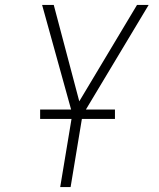

<svg xmlns="http://www.w3.org/2000/svg" viewBox="-20 -755 640 775"><path d="M223 0 272 -295 150 -735H197L300 -346L533 -735H580L313 -290L265 0ZM444 -275H142V-313H444Z"/></svg>

Font: Iosevka Aile Extralight
Style: Italic
Weight: 200
Italic angle: -9°
Designer: Belleve Invis
Foundry: Belleve Invis
Version: Version 31.1.0; ttfautohint (v1.8.4)